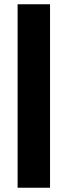

<svg xmlns="http://www.w3.org/2000/svg" viewBox="-20 -880 317 900"><path d="M214.5 0V-860H62.5V0Z"/></svg>

Font: Stormning
Style: Bold
Weight: 400
Designer: Robert Jablonski, Mew Too
Foundry: Cannot Into Space Fonts
Version: Version 0.90